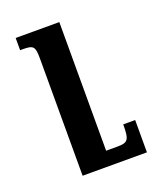

<svg xmlns="http://www.w3.org/2000/svg" viewBox="-100 -556 511 620"><g transform="rotate(-20 155.0 -246.0)"><path d="M299 -111H258C258 -57 252 -50 215 -50H177V-492H27V-450H37C73 -450 78 -444 78 -403V0H299Z"/></g></svg>

Font: Noto Serif Armenian ExtraCondensed SemiBold
Style: Regular
Weight: 600
Width: 2
Designer: Monotype Design Team
Foundry: Monotype Imaging Inc.
Version: Version 2.008